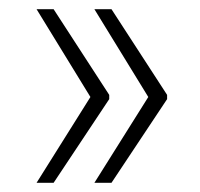

<svg xmlns="http://www.w3.org/2000/svg" viewBox="-20 -480 436 418"><path d="M59.6 -82 178.2 -271 217.8 -270.5V-264.2L96.7 -82ZM59.6 -460H96.7L217.8 -273.4V-267.1L178.2 -266.6ZM185.5 -82 304.2 -271 343.8 -270.5V-264.2L222.7 -82ZM185.5 -460H222.7L343.8 -273.4V-267.1L304.2 -266.6Z"/></svg>

Font: Roboto Condensed ExtraLight
Style: Regular
Weight: 250
Designer: Christian Robertson
Foundry: Google
Version: Version 3.008; 2023